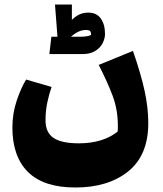

<svg xmlns="http://www.w3.org/2000/svg" viewBox="-20 -572 723 852"><path d="M315 260H314Q174 260 104.5 191.5Q35 123 35 -6Q35 -68 54 -125Q73 -182 96 -219L209 -186Q199 -159 190.5 -120Q182 -81 182 -38Q182 16 217.5 40Q253 64 330 64Q436 64 502 12Q503 4 503 -13Q503 -85 480 -146.5Q457 -208 418 -284L570 -346Q606 -242 622 -167.5Q638 -93 638 -26Q638 117 549 188.5Q460 260 315 260ZM446 -421Q446 -403 436.5 -382.5Q427 -362 404.5 -347Q382 -332 346 -332H199L208 -409H235L224 -552H299V-484Q318 -502 335 -509Q352 -516 372 -516Q409 -516 427.5 -489.5Q446 -463 446 -421ZM384 -417Q384 -430 379.5 -434.5Q375 -439 360 -439Q329 -439 295 -409H336Q370 -409 384 -417Z"/></svg>

Font: FiraGO Heavy
Style: Italic
Weight: 900
Italic angle: -8°
Designer: bBox Type GmbH
Foundry: bBox Type GmbH
Version: Version 1.001